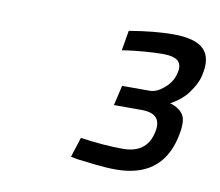

<svg xmlns="http://www.w3.org/2000/svg" viewBox="-49 -855 508 444"><g transform="rotate(10 205.0 -633.5)"><path d="M214 -742 228 -744C237.3 -745.3 249.8 -746.7 265.5 -748C281.2 -749.3 295.7 -750 309 -750C327 -750 339.2 -746.8 345.5 -740.5C351.8 -734.2 353.3 -724.7 350 -712C346.7 -698 339.2 -686 327.5 -676C315.8 -666 304.7 -661 294 -661H229L218 -614H283C317.7 -614 330.7 -597.7 322 -565C314 -533.7 292 -518 256 -518C225.3 -518 192 -520.7 156 -526L141 -479L157 -476C167.7 -474.7 181.8 -473 199.5 -471C217.2 -469 233.3 -468 248 -468C318.7 -468 361.7 -500 377 -564C383 -589.3 383.3 -607.2 378 -617.5C372.7 -627.8 361.7 -635.7 345 -641L348 -642C350 -643.3 351.8 -644.5 353.5 -645.5C355.2 -646.5 357.5 -648 360.5 -650C363.5 -652 366.3 -654.2 369 -656.5C371.7 -658.8 374.5 -661.5 377.5 -664.5C380.5 -667.5 383.3 -670.8 386 -674.5C388.7 -678.2 391.3 -682.2 394 -686.5C396.7 -690.8 399.2 -695.5 401.5 -700.5C403.8 -705.5 405.7 -711 407 -717C413.7 -745 410.3 -765.7 397 -779C383.7 -792.3 359.7 -799 325 -799C296.3 -799 262 -795.7 222 -789Z"/></g></svg>

Font: RazerF5 Light
Style: Italic
Weight: 300
Foundry: Razer Inc.
Version: Version 2